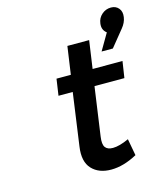

<svg xmlns="http://www.w3.org/2000/svg" viewBox="-117 -879 842 973"><g transform="rotate(-15 304.0 -392.0)"><path d="M184.1 -425.8 196.8 -512.2H272L293 -658.2H407.2L386.2 -512.2H543L529.8 -425.8H373L336.9 -170.9Q331.1 -131.3 342.8 -115.2Q354.5 -99.1 382.8 -99.1Q416.5 -99.1 466.8 -122.1L482.9 -34.2Q411.1 4.9 346.2 4.9Q281.2 4.9 245.1 -33.9Q209 -72.8 220.2 -149.9L258.8 -425.8ZM453.1 -585.9 503.9 -672.9Q479 -691.4 483.9 -725.1Q487.3 -752.9 508.1 -771Q528.8 -789.1 556.2 -789.1Q581.5 -789.1 596.4 -771.5Q611.3 -753.9 606.9 -725.1Q603 -697.3 582 -671.9L512.2 -585.9Z"/></g></svg>

Font: Trueno
Style: Italic
Weight: 400
Designer: Julieta Ulanovsky
Foundry: Julieta Ulanovsky
Version: Version 3.001b | FøM Fix